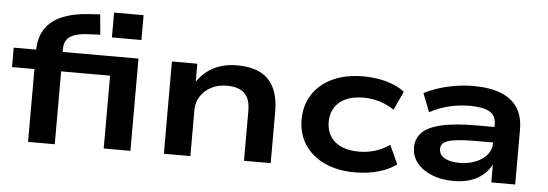

<svg xmlns="http://www.w3.org/2000/svg" viewBox="-48 -870 2921 1024"><g transform="rotate(5 1412.0 -358.5)"><path d="M128 0V-390H8V-494H162L128 -460V-487Q128 -589 193 -643.5Q258 -698 389 -707L452 -711L462 -603L395 -600Q352 -598 324.5 -588Q297 -578 283.5 -559.5Q270 -541 270 -509V-462L230 -494H676V0H533V-390H271V0ZM525 -594V-727H683V-594Z M855 0V-494H991V-389H986Q1018 -443 1073.5 -473.5Q1129 -504 1205 -504Q1275 -504 1324.5 -480.5Q1374 -457 1400.5 -406Q1427 -355 1427 -271V0H1284V-266Q1284 -312 1269.5 -339Q1255 -366 1227.5 -378.5Q1200 -391 1160 -391Q1111 -391 1074.5 -371.5Q1038 -352 1017.5 -319.5Q997 -287 997 -248V0Z M1879 10Q1785 10 1716 -22Q1647 -54 1609 -111.5Q1571 -169 1571 -246Q1571 -323 1609 -381.5Q1647 -440 1716.5 -472Q1786 -504 1879 -504Q1947 -504 2005 -487.5Q2063 -471 2101 -441L2055 -341Q2019 -365 1977.5 -378Q1936 -391 1891 -391Q1808 -391 1762 -352Q1716 -313 1716 -246Q1716 -179 1762 -140.5Q1808 -102 1890 -102Q1936 -102 1977.5 -115Q2019 -128 2054 -153L2100 -52Q2061 -23 2004 -6.5Q1947 10 1879 10Z M2406 10Q2340 10 2289 -11Q2238 -32 2209.5 -68Q2181 -104 2181 -150Q2181 -197 2212 -229.5Q2243 -262 2314 -279Q2385 -296 2505 -296H2618V-213H2509Q2453 -213 2416.5 -209.5Q2380 -206 2359 -199Q2338 -192 2329 -181Q2320 -170 2320 -154Q2320 -123 2349.5 -106Q2379 -89 2431 -89Q2477 -89 2515.5 -104.5Q2554 -120 2576.5 -147Q2599 -174 2599 -208V-312Q2599 -357 2564.5 -377Q2530 -397 2460 -397Q2402 -397 2348 -384Q2294 -371 2245 -344L2206 -443Q2242 -462 2285 -475.5Q2328 -489 2375.5 -496.5Q2423 -504 2469 -504Q2556 -504 2615 -481Q2674 -458 2705 -412Q2736 -366 2736 -292V0H2608V-108H2614Q2599 -73 2570.5 -46Q2542 -19 2501 -4.5Q2460 10 2406 10Z"/></g></svg>

Font: Nunito Sans 10pt Expanded
Style: Bold
Weight: 700
Width: 7
Designer: Vernon Adams
Foundry: Vernon Adams
Version: Version 3.101;gftools[0.9.27]